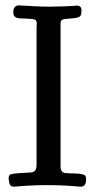

<svg xmlns="http://www.w3.org/2000/svg" viewBox="-20 -700 362 726"><path d="M51.8 -679.7 68.4 -678.7Q85 -677.7 112.3 -676.3Q139.6 -674.8 167 -674.8Q195.3 -674.8 218.8 -675.8Q242.2 -676.8 255.4 -677.7Q268.6 -678.7 271.5 -678.7Q288.1 -678.7 288.1 -660.2Q288.1 -655.3 287.6 -651.9Q287.1 -648.4 286.6 -645.5Q286.1 -642.6 284.2 -640.6Q282.2 -638.7 280.8 -637.2Q279.3 -635.7 275.4 -634.8Q271.5 -633.8 269 -632.8Q266.6 -631.8 260.7 -631.3Q254.9 -630.9 251 -630.4Q247.1 -629.9 238.8 -629.4Q230.5 -628.9 224.6 -627.9Q209 -627 209 -611.3V-71.3Q209 -47.9 226.6 -45.9Q236.3 -44.9 248 -44.4Q259.8 -43.9 266.6 -43.9Q273.4 -43.9 280.8 -43Q288.1 -42 292 -41Q295.9 -40 299.3 -38.1Q302.7 -36.1 304.2 -32.2Q305.7 -28.3 305.7 -23.4Q305.7 5.9 286.1 5.9Q285.2 5.9 278.3 5.4Q271.5 4.9 259.3 3.9Q247.1 2.9 232.4 2Q217.8 1 198.2 0.5Q178.7 0 159.2 0Q139.6 0 120.1 0.5Q100.6 1 85.4 2Q70.3 2.9 58.6 3.9Q46.9 4.9 39.6 5.4Q32.2 5.9 31.2 5.9Q15.6 5.9 13.7 -16.6Q12.7 -19.5 12.7 -26.4Q12.7 -38.1 21 -41Q29.3 -43.9 60.5 -45.9Q82 -46.9 96.7 -47.9Q118.2 -48.8 118.2 -76.2V-595.7Q118.2 -598.6 118.7 -604Q119.1 -609.4 119.1 -610.4Q119.1 -623 111.3 -626Q103.5 -628.9 76.2 -629.9Q61.5 -629.9 52.7 -630.9Q30.3 -632.8 30.3 -652.3Q30.3 -679.7 51.8 -679.7Z"/></svg>

Font: Goudy Bookletter 1911
Style: Regular
Weight: 400
Version: Version 2010.07.03